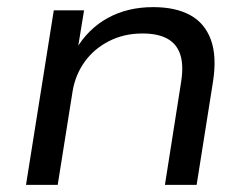

<svg xmlns="http://www.w3.org/2000/svg" viewBox="-20 -519 701 539"><path d="M53 0 131 -490H216L198 -380H193Q227 -438 282.5 -468.5Q338 -499 410 -499Q473 -499 514 -476.5Q555 -454 572 -407.5Q589 -361 578 -290L532 0H443L488 -286Q496 -334 486.5 -364.5Q477 -395 450.5 -410Q424 -425 380 -425Q328 -425 286 -403.5Q244 -382 218 -346Q192 -310 184 -264L142 0Z"/></svg>

Font: Nunito Sans 10pt SemiExpanded
Style: Italic
Weight: 400
Width: 6
Italic angle: -9°
Designer: Vernon Adams
Foundry: Vernon Adams
Version: Version 3.101;gftools[0.9.27]